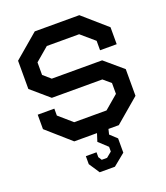

<svg xmlns="http://www.w3.org/2000/svg" viewBox="-164 -812 997 1150"><g transform="rotate(-20 334.5 -237.0)"><path d="M523 -460V-520L438 -593H232L146 -520V-440L193 -399H514L629 -301V-131L475 0H409L401 33L444 73V164L368 226H271L226 158V107H294V138L308 160H342L376 132V102L320 50L336 0H191L40 -133V-225H146V-181L230 -108H436L523 -182V-251L476 -291H154L40 -389V-569L194 -700H478L629 -568V-460Z"/></g></svg>

Font: Turret Road ExtraBold
Style: Regular
Weight: 800
Designer: Noponies
Foundry: Noponies
Version: Version 1.001; ttfautohint (v1.8)